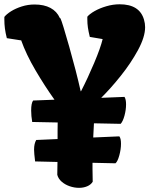

<svg xmlns="http://www.w3.org/2000/svg" viewBox="-81 -778 708 905"><path d="M89.8 -118.2 190.4 -122.6V-161.6Q190.4 -187.5 190.9 -200.7L70.8 -203.1Q65.9 -231.4 65.9 -257.3Q65.9 -292 75.2 -304.2L175.8 -308.1Q130.4 -371.6 86.2 -446.8Q42 -522 18.6 -588.4L16.6 -587.9L-48.8 -598.1Q-55.2 -623.5 -57.9 -644Q-60.5 -664.6 -60.5 -687V-698.2Q-50.3 -711.4 -28.8 -724.9Q-7.3 -738.3 21.7 -747.6Q50.8 -756.8 82 -756.8Q126.5 -756.8 156.7 -740.7Q187 -724.6 201.2 -692.9L204.1 -691.4Q212.9 -672.4 245.6 -556.9Q278.3 -441.4 299.3 -348.1L300.8 -347.7Q332.5 -409.2 362.8 -481Q393.1 -552.7 402.8 -593.8L342.3 -604Q335.9 -630.4 333.3 -648.4Q330.6 -666.5 330.6 -688V-699.2Q340.8 -711.9 364.7 -725.6Q388.7 -739.3 420.2 -748.5Q451.7 -757.8 482.9 -757.8Q576.7 -757.8 597.7 -685.5Q603 -667.5 603 -649.9Q603 -604 569.6 -542.2Q536.1 -480.5 488.5 -420.9Q440.9 -361.3 396 -316.9L505.9 -321.3Q513.2 -309.6 513.2 -286.1Q513.2 -260.7 505.9 -233.4Q498.5 -206.1 487.8 -194.3L361.8 -196.8Q360.4 -174.3 358.4 -129.9L481.4 -135.3Q489.3 -126 489.3 -100.6Q489.3 -74.2 481.4 -45.7Q473.6 -17.1 463.4 -8.3L355 -10.7V16.6Q355 37.6 356 78.6Q347.2 92.8 329.8 100.1Q312.5 107.4 291.5 107.4Q269.5 107.4 247.6 99.9Q225.6 92.3 209.7 78.4Q193.8 64.5 189 45.9Q189 29.3 189.9 -14.6L84.5 -17.1Q79.6 -56.2 79.6 -72.8Q79.6 -101.1 89.8 -118.2Z"/></svg>

Font: Kavoon
Style: Regular
Weight: 400
Designer: Viktoriya Grabowska
Foundry: Viktoriya Grabowska
Version: Version 1.004; ttfautohint (v1.4.1)